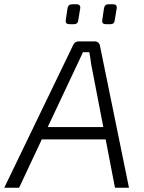

<svg xmlns="http://www.w3.org/2000/svg" viewBox="-47 -885 679 905"><path d="M301 -771H280Q260 -771 263 -790L271 -845Q274 -865 294 -865H313Q334 -865 331 -845L322 -791Q321 -771 301 -771ZM473 -771H452Q432 -771 435 -790L443 -845Q446 -865 465 -865H485Q506 -865 503 -845L494 -791Q493 -771 473 -771ZM451 -228H150L43 0H-27L298 -673Q305 -690 325 -690H400Q409 -690 416 -684Q423 -678 424 -670L561 0H495ZM440 -286 383 -581Q382 -591 379 -610Q376 -629 374 -639H344Q341 -633 331.5 -612Q322 -591 317 -581L178 -286Z"/></svg>

Font: Exo 2.0 Light
Style: Italic
Weight: 300
Italic angle: -8°
Designer: Natanael Gama
Version: Version 1.001;PS 001.001;hotconv 1.0.70;makeotf.lib2.5.58329